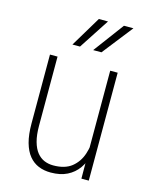

<svg xmlns="http://www.w3.org/2000/svg" viewBox="-115 -824 711 908"><g transform="rotate(15 241.0 -370.0)"><path d="M369.6 -122.1V-528.3H406.2V0H370.1ZM375.5 -211.4 398.4 -212.4Q398.4 -164.6 388.2 -124Q377.9 -83.5 356.7 -53.5Q335.4 -23.4 302 -6.8Q268.6 9.8 221.7 9.8Q189 9.8 162.1 -1.2Q135.3 -12.2 115.7 -35.9Q96.2 -59.6 85.4 -97.9Q74.7 -136.2 74.7 -191.4V-528.3H111.8V-190.4Q111.8 -144.5 120.6 -112.8Q129.4 -81.1 144.8 -62Q160.2 -43 180.7 -34.4Q201.2 -25.9 224.6 -25.9Q281.7 -25.9 314.7 -52.2Q347.7 -78.6 361.6 -121.1Q375.5 -163.6 375.5 -211.4ZM266.6 -601.6 377.4 -750.5H423.8L307.1 -601.6ZM165 -601.6 254.4 -750.5H299.3L202.1 -601.6Z"/></g></svg>

Font: Roboto Condensed ExtraLight
Style: Regular
Weight: 250
Designer: Christian Robertson
Foundry: Google
Version: Version 3.008; 2023